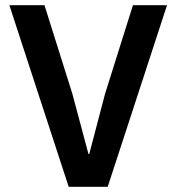

<svg xmlns="http://www.w3.org/2000/svg" viewBox="-20 -718 678 738"><path d="M244 0 16 -698H151L258 -358L320 -126H323L384 -358L491 -698H622L394 0Z"/></svg>

Font: IBMPlexSans-SemiBold
Style: Regular
Weight: 600
Designer: Mike Abbink, Paul van der Laan, Pieter van Rosmalen
Foundry: Bold Monday
Version: Version 3.1